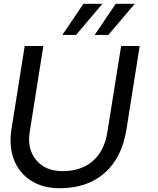

<svg xmlns="http://www.w3.org/2000/svg" viewBox="-20 -972 829 1010"><path d="M549.8 -788.1H478L588.9 -952.1H689ZM379.9 -788.1H308.1L418.9 -952.1H519ZM293.9 18.1Q206.1 18.1 143.3 -21.7Q80.6 -61.5 53.5 -131.6Q26.4 -201.7 40 -290L109.9 -730H208L136.2 -277.8Q122.1 -187.5 170.7 -129.6Q219.2 -71.8 309.1 -71.8Q407.7 -71.8 468.8 -125.5Q529.8 -179.2 544.9 -277.8L617.2 -730H714.8L645 -290Q621.6 -143.1 530.8 -62.5Q439.9 18.1 293.9 18.1Z"/></svg>

Font: Sora Italic
Style: Regular
Weight: 400
Designer: Jonathan Barnbrook, Julián Moncada
Foundry: Barnbrook Fonts
Version: Version 2.000